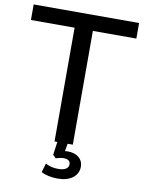

<svg xmlns="http://www.w3.org/2000/svg" viewBox="-98 -787 787 1051"><g transform="rotate(10 295.5 -261.0)"><path d="M346.7 0V-632.3H588.4V-718.8H2.4V-632.3H245.1V0H260.7L250.5 72.8L267.1 89.8C284.7 84.5 296.9 81.5 309.6 81.5C335.9 81.5 347.7 91.8 347.7 108.9C347.7 132.3 327.1 144.5 290.5 144.5C263.7 144.5 242.7 139.6 219.7 127.4L205.1 177.2C228 190.4 261.7 197.3 297.4 197.3C365.2 197.3 411.1 163.6 411.1 112.3C411.1 67.9 377 41 325.7 41C320.8 41 315.9 41.5 310.5 42L317.9 0Z"/></g></svg>

Font: Winston
Style: Regular
Weight: 400
Designer: Vernon Adams, Kim Jin-seong, David Berlow, Cristiano Sobral
Foundry: The Winston Project Authors
Version: Version 3.004